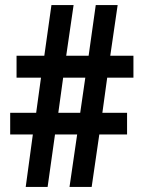

<svg xmlns="http://www.w3.org/2000/svg" viewBox="-20 -734 561 754"><path d="M401 -429 382 -291H479V-206H370L340 0H253L283 -206H196L167 0H81L109 -206H20V-291H122L141 -429H45V-515H154L182 -714H269L240 -515H328L356 -714H442L413 -515H504V-429ZM209 -291H295L315 -429H228Z"/></svg>

Font: Avrile Sans Condensed SemiBold
Style: Regular
Weight: 600
Width: 3
Designer: Monotype Design Team
Foundry: Monotype Imaging Inc.
Version: Version 2.001;September 10, 2019;FontCreator 11.5.0.2425 64-